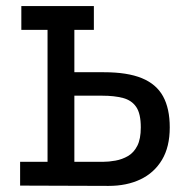

<svg xmlns="http://www.w3.org/2000/svg" viewBox="-20 -610 603 630"><path d="M321 -373Q398 -373 445.5 -353.5Q493 -334 515 -294Q537 -254 537 -192Q537 -128 511.5 -85.5Q486 -43 441 -21.5Q396 0 336 0L46 -1V-79H136V-512H50V-590H288V-512H224V-373ZM317 -79Q337 -79 359 -83Q381 -87 400 -98Q419 -109 430.5 -131.5Q442 -154 442 -192Q442 -237 427 -259Q412 -281 383.5 -288.5Q355 -296 316 -296H224V-79Z"/></svg>

Font: Podkova Medium
Style: Regular
Weight: 500
Designer: Ilya Yudin
Foundry: Cyreal (www.cyreal.org)
Version: Version 2.103